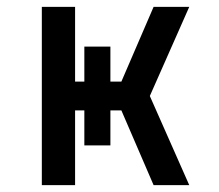

<svg xmlns="http://www.w3.org/2000/svg" viewBox="-20 -540 640 560"><path d="M102 0V-520H199V-302H226V-404H302V-302H334L428 -520H532L417 -260L532 0H428L334 -218H302V-116H226V-218H199V0Z"/></svg>

Font: Iosevka Semibold Extended
Style: Regular
Weight: 600
Width: 7
Monospace: yes
Designer: Belleve Invis
Foundry: Belleve Invis
Version: Version 32.5.0; ttfautohint (v1.8.4)